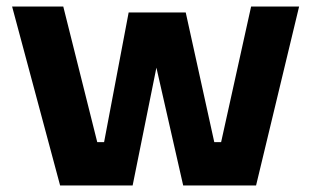

<svg xmlns="http://www.w3.org/2000/svg" viewBox="-20 -568 962 588"><path d="M386.2 0H164.1L17.1 -547.9H173.8L277.8 -132.8H298.8L374 -529.8H548.8L636.2 -132.8H657.2L749 -547.9H896L764.2 0H541L459 -360.8Z"/></svg>

Font: Sora
Style: Bold
Weight: 700
Designer: Jonathan Barnbrook, Julián Moncada
Foundry: Barnbrook Fonts
Version: Version 2.000